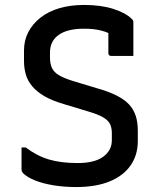

<svg xmlns="http://www.w3.org/2000/svg" viewBox="-20 -738 640 776"><path d="M320 -718Q388 -718 438 -702Q488 -686 512 -662Q517 -658 518 -654.5Q519 -651 519 -645Q519 -626 519 -603Q519 -580 519 -557Q519 -534 519 -512Q497 -512 474 -512Q451 -512 429 -512Q424 -512 421 -515Q418 -518 418 -523Q418 -535 418 -547.5Q418 -560 418 -573Q418 -586 418 -600.5Q418 -615 418 -631L445 -590Q421 -606 391 -614Q361 -622 320 -622Q287 -622 261.5 -616Q236 -610 218 -597.5Q200 -585 191 -567Q182 -549 182 -526V-505Q182 -482 189.5 -464.5Q197 -447 217.5 -434.5Q238 -422 277 -410L373 -381Q419 -368 451 -352Q483 -336 501.5 -316Q520 -296 528.5 -270Q537 -244 537 -209V-168Q537 -111 507.5 -69Q478 -27 422.5 -4.5Q367 18 288 18Q239 18 196.5 11Q154 4 122.5 -8.5Q91 -21 73 -38Q70 -42 68.5 -45.5Q67 -49 67 -56Q67 -70 67 -83.5Q67 -97 67 -111.5Q67 -126 67 -142H84Q129 -108 177.5 -93.5Q226 -79 294 -79Q362 -79 397 -104.5Q432 -130 432 -171V-200Q432 -222 424.5 -237Q417 -252 396.5 -264Q376 -276 335 -288L239 -317Q191 -331 160 -349Q129 -367 110.5 -389Q92 -411 84.5 -436.5Q77 -462 77 -492V-534Q77 -575 94.5 -608.5Q112 -642 144 -667Q176 -692 220.5 -705Q265 -718 320 -718Z"/></svg>

Font: Recursive Medium
Style: Regular
Weight: 500
Version: Version 1.085